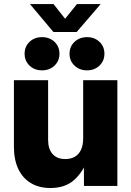

<svg xmlns="http://www.w3.org/2000/svg" viewBox="-20 -919 649 949"><path d="M229 10.3Q172.9 10.3 132.3 -14.2Q91.8 -38.6 70.3 -84.2Q48.8 -129.9 48.8 -193.4V-522.5H217.8V-227.5Q217.8 -182.1 240 -157.5Q262.2 -132.8 302.7 -132.8Q329.6 -132.8 349.4 -144Q369.1 -155.3 380.1 -178Q391.1 -200.7 391.1 -235.4V-522.5H560.1V0H395L394.5 -138.2H415.5Q392.1 -70.8 347.4 -30.3Q302.7 10.3 229 10.3ZM410.2 -571.3Q373 -571.3 348.4 -594.7Q323.7 -618.2 323.7 -653.3Q323.7 -689 348.4 -712.2Q373 -735.4 410.2 -735.4Q447.3 -735.4 471.7 -712.2Q496.1 -689 496.1 -653.3Q496.1 -618.2 471.7 -594.7Q447.3 -571.3 410.2 -571.3ZM187.5 -571.3Q150.4 -571.3 126 -594.7Q101.6 -618.2 101.6 -653.3Q101.6 -689 126 -712.2Q150.4 -735.4 187.5 -735.4Q225.1 -735.4 249.5 -712.2Q273.9 -689 273.9 -653.3Q273.9 -618.2 249.5 -594.7Q225.1 -571.3 187.5 -571.3ZM244.6 -898.9 301.8 -826.2 360.4 -898.9H476.6V-897.9L358.9 -760.7H244.1L128.9 -897.9V-898.9Z"/></svg>

Font: Inter 28pt ExtraBold
Style: Regular
Weight: 800
Designer: Rasmus Andersson
Foundry: rsms
Version: Version 4.001;git-66647c0bb